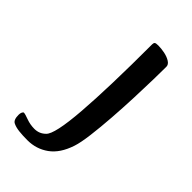

<svg xmlns="http://www.w3.org/2000/svg" viewBox="-207 -720 800 800"><g transform="rotate(45 193.5 -319.5)"><path d="M121 13Q92 13 70.5 10.5Q49 8 35 1Q20 -6 20 -36Q20 -45 23 -51.5Q26 -58 30 -58Q37 -58 60 -49.5Q83 -41 108 -41Q137 -41 157 -61Q183 -84 194.5 -233.5Q206 -383 206 -637Q206 -645 209.5 -648.5Q213 -652 227 -652Q245 -652 265 -648Q285 -644 299.5 -635Q314 -626 314 -613Q314 -588 313 -538.5Q312 -489 309.5 -427Q307 -365 302.5 -302.5Q298 -240 291.5 -188.5Q285 -137 276 -110Q255 -46 214 -16.5Q173 13 121 13Z"/></g></svg>

Font: BriemHand
Style: Regular
Weight: 400
Designer: Gunnlaugur SE Briem, Eben Sorkin
Foundry: Sorkin Type
Version: Version 1.001; ttfautohint (v1.8.4.7-5d5b)